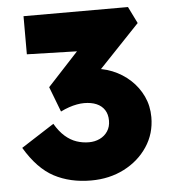

<svg xmlns="http://www.w3.org/2000/svg" viewBox="-52 -755 723 813"><g transform="rotate(-5 309.5 -349.0)"><path d="M24 -153 164 -243Q184 -209 207 -189Q230 -169 255.5 -160.5Q281 -152 308 -152Q333 -152 354 -162Q375 -172 387.5 -191Q400 -210 400 -236Q400 -263 388 -281.5Q376 -300 354 -309.5Q332 -319 301 -319Q287 -319 270.5 -316Q254 -313 236.5 -307Q219 -301 201 -292L160 -399L309 -560L367 -538L78 -546V-708H522L557 -637L324 -392L278 -449Q286 -453 304.5 -456.5Q323 -460 343 -460Q390 -460 433 -442.5Q476 -425 509 -394.5Q542 -364 561 -323.5Q580 -283 580 -235Q580 -165 543 -109.5Q506 -54 443.5 -22Q381 10 303 10Q214 10 146 -26Q78 -62 24 -153Z"/></g></svg>

Font: Mach ExtraBold
Style: Regular
Weight: 800
Version: Version 1.002